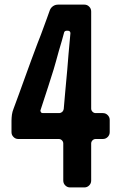

<svg xmlns="http://www.w3.org/2000/svg" viewBox="-20 -820 519 840"><path d="M256.8 -192.4V-111.3V-30.3C256.8 -21.5 259.8 -14.6 265.6 -8.8C271.5 -2.9 278.3 0 287.1 0H348.6C357.4 0 364.3 -2.9 370.1 -8.8C376 -14.6 378.9 -21.5 378.9 -30.3V-192.4C378.9 -197.3 380.9 -202.1 384.8 -206.1C388.7 -210 393.6 -211.9 398.4 -211.9H429.7C438.5 -211.9 445.3 -214.8 451.2 -220.7C457 -226.6 460 -233.4 460 -242.2V-294.9C460 -303.7 457 -310.5 451.2 -316.4C445.3 -322.3 438.5 -325.2 429.7 -325.2H398.4C393.6 -325.2 388.7 -327.1 384.8 -331.1C380.9 -335 378.9 -339.8 378.9 -344.7V-769.5C378.9 -778.3 376 -785.2 370.1 -791C364.3 -796.9 357.4 -799.8 348.6 -799.8H291H235.4C226.6 -799.8 218.8 -797.9 211.9 -793C205.1 -788.1 200.2 -782.2 197.3 -773.4C190.4 -752.9 181.6 -730.5 172.9 -706.1C164.1 -681.6 154.3 -655.3 143.6 -628.9C125 -579.1 106.4 -529.3 87.9 -477.5C69.3 -426.8 53.7 -381.8 39.1 -343.8C36.1 -335.9 33.2 -327.1 32.2 -318.4C31.2 -309.6 30.3 -300.8 30.3 -292V-242.2C30.3 -233.4 33.2 -226.6 39.1 -220.7C44.9 -214.8 51.8 -211.9 59.6 -211.9H237.3C242.2 -211.9 247.1 -210 251 -206.1C254.9 -202.1 256.8 -197.3 256.8 -192.4ZM238.3 -325.2H203.1H167C164.1 -325.2 161.1 -326.2 159.2 -329.1C157.2 -332 156.2 -335 157.2 -337.9C183.6 -417 202.1 -476.6 214.8 -516.6C220.7 -537.1 228.5 -563.5 237.3 -596.7C247.1 -628.9 254.9 -656.2 260.7 -678.7C261.7 -680.7 262.7 -682.6 264.6 -683.6C266.6 -684.6 268.6 -685.5 270.5 -685.5H277.3C280.3 -685.5 283.2 -684.6 285.2 -682.6C287.1 -680.7 288.1 -677.7 288.1 -674.8C281.2 -604.5 277.3 -551.8 274.4 -516.6C267.6 -439.5 261.7 -381.8 258.8 -342.8C257.8 -337.9 255.9 -334 252 -330.1C248 -327.1 243.2 -325.2 238.3 -325.2Z"/></svg>

Font: Yellow Ladder Regular
Style: Regular
Weight: 400
Designer: Zima Creative
Version: Version 2.002